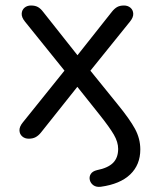

<svg xmlns="http://www.w3.org/2000/svg" viewBox="-20 -514 576 715"><path d="M355.5 181.5Q338.5 183.5 328 176Q317.5 168.5 314.5 156.5Q311.5 144.5 318 134Q324.5 123.5 341.5 119.5Q382 111.5 401 92.5Q420 73.5 420 40.5Q420 15 404 -12.5Q388 -40 351 -86.5L253 -209.5H283L133 -21Q124 -9.5 113.2 -3.5Q102.5 2.5 87 2.5Q72.5 2.5 62.8 -6Q53 -14.5 52.5 -28.2Q52 -42 64.5 -57.5L237 -272V-230L73 -433.5Q60 -449.5 60.8 -463.2Q61.5 -477 71.2 -485.2Q81 -493.5 95.5 -493.5Q111 -493.5 121.2 -487.8Q131.5 -482 140.5 -470L283 -290H254L396.5 -470Q406 -482 416.2 -487.8Q426.5 -493.5 441.5 -493.5Q456 -493.5 465.8 -485.2Q475.5 -477 476.2 -463.2Q477 -449.5 464 -433.5L301.5 -232V-269.5L418 -125.5Q463 -70.5 482.8 -34Q502.5 2.5 502.5 42.5Q502.5 99.5 465 135.5Q427.5 171.5 355.5 181.5Z"/></svg>

Font: Nunito ExtraLight
Style: Regular
Weight: 200
Designer: Vernon Adams
Foundry: Vernon Adams
Version: Version 3.602;April 4, 2023;FontCreator 14.0.0.2856 64-bit